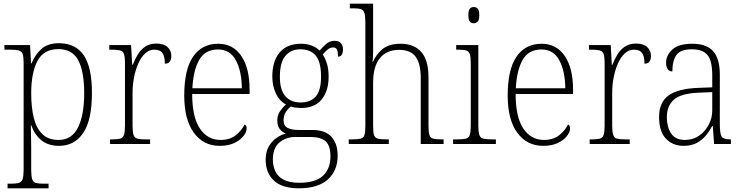

<svg xmlns="http://www.w3.org/2000/svg" viewBox="-20 -780 4024 1040"><path d="M21 240V215H39Q67 215 82 210.5Q97 206 102.5 190Q108 174 108 139V-438Q108 -472 102.5 -487.5Q97 -503 81 -507Q65 -511 33 -511H4V-536H143L148 -437H151Q169 -483 204 -514.5Q239 -546 299 -546Q389 -546 433.5 -481Q478 -416 478 -277Q478 -129 430.5 -59.5Q383 10 300 10Q242 10 205 -19.5Q168 -49 149 -102H147Q147 -85 148 -55Q149 -25 149 18V140Q149 175 154.5 191Q160 207 175 211Q190 215 218 215H243V240ZM298 -22Q368 -22 402 -88.5Q436 -155 436 -275Q436 -394 403.5 -454Q371 -514 296 -514Q216 -514 182.5 -449Q149 -384 149 -276Q149 -199 163 -142Q177 -85 209.5 -53.5Q242 -22 298 -22Z M576 0V-25H588Q616 -25 631 -29Q646 -33 651.5 -49Q657 -65 657 -101V-438Q657 -472 651.5 -487.5Q646 -503 630 -507Q614 -511 582 -511H572V-536H690L696 -429H699Q710 -457 725.5 -483.5Q741 -510 766 -527Q791 -544 827 -544Q867 -544 887.5 -525Q908 -506 908 -477Q908 -459 900 -447Q892 -435 873 -435Q873 -473 860.5 -492Q848 -511 815 -511Q788 -511 766 -490.5Q744 -470 729 -436Q714 -402 706 -360.5Q698 -319 698 -278V-100Q698 -65 703.5 -49Q709 -33 724 -29Q739 -25 767 -25H793V0Z M1170 10Q1082 10 1030 -61Q978 -132 978 -262Q978 -404 1026 -473.5Q1074 -543 1162 -543Q1242 -543 1287 -477Q1332 -411 1332 -294V-271H1021Q1021 -146 1062.5 -84Q1104 -22 1174 -22Q1225 -22 1257 -47.5Q1289 -73 1305 -106Q1316 -100 1316 -84Q1316 -66 1299.5 -44Q1283 -22 1250.5 -6Q1218 10 1170 10ZM1290 -302Q1289 -395 1257.5 -453.5Q1226 -512 1161 -512Q1091 -512 1059 -455.5Q1027 -399 1022 -302Z M1598 240Q1509 240 1464 198.5Q1419 157 1419 85Q1419 43 1435.5 14Q1452 -15 1477 -32.5Q1502 -50 1528 -57Q1509 -64 1495.5 -81Q1482 -98 1482 -128Q1482 -156 1497.5 -178.5Q1513 -201 1529 -214Q1492 -234 1473.5 -275.5Q1455 -317 1455 -365Q1455 -449 1495 -496Q1535 -543 1611 -543Q1644 -543 1670 -532.5Q1696 -522 1711 -506Q1725 -522 1745 -540.5Q1765 -559 1792 -559Q1816 -559 1827 -545.5Q1838 -532 1838 -513Q1838 -495 1831.5 -484Q1825 -473 1811 -473Q1811 -498 1805.5 -510.5Q1800 -523 1786 -523Q1769 -523 1756.5 -513Q1744 -503 1728 -485Q1741 -466 1750.5 -436.5Q1760 -407 1760 -364Q1760 -288 1722.5 -241.5Q1685 -195 1611 -195Q1600 -195 1581.5 -197Q1563 -199 1555 -203Q1539 -190 1527.5 -172Q1516 -154 1516 -128Q1516 -98 1538.5 -87Q1561 -76 1597 -76H1670Q1742 -76 1775.5 -39Q1809 -2 1809 63Q1809 144 1756 192Q1703 240 1598 240ZM1608 -225Q1662 -225 1690.5 -257.5Q1719 -290 1719 -365Q1719 -444 1690.5 -478.5Q1662 -513 1607 -513Q1556 -513 1526 -477.5Q1496 -442 1496 -364Q1496 -293 1525.5 -259Q1555 -225 1608 -225ZM1601 210Q1690 210 1730 171.5Q1770 133 1770 67Q1770 9 1744 -14.5Q1718 -38 1662 -38H1580Q1529 -38 1493.5 -8Q1458 22 1458 84Q1458 118 1471 147Q1484 176 1515.5 193Q1547 210 1601 210Z M1869 0V-25H1886Q1917 -25 1933 -29Q1949 -33 1954 -48.5Q1959 -64 1959 -99V-660Q1959 -695 1953.5 -710.5Q1948 -726 1934 -730.5Q1920 -735 1894 -735H1875V-760H2001V-497Q2001 -483 2000 -468Q1999 -453 1998 -444H2000Q2015 -482 2050 -512.5Q2085 -543 2150 -543Q2222 -543 2261.5 -499Q2301 -455 2301 -360V-98Q2301 -65 2306 -49Q2311 -33 2326 -29Q2341 -25 2372 -25H2383V0H2259V-358Q2259 -434 2232 -472Q2205 -510 2142 -510Q2075 -510 2038 -465.5Q2001 -421 2001 -331V-98Q2001 -64 2006 -48.5Q2011 -33 2027 -29Q2043 -25 2074 -25H2086V0Z M2546 -654Q2533 -654 2525 -663Q2517 -672 2517 -698Q2517 -724 2525 -733Q2533 -742 2546 -742Q2559 -742 2567.5 -733Q2576 -724 2576 -698Q2576 -672 2567.5 -663Q2559 -654 2546 -654ZM2434 0V-25H2456Q2488 -25 2503.5 -29Q2519 -33 2524.5 -48.5Q2530 -64 2530 -98V-435Q2530 -470 2525 -486Q2520 -502 2505.5 -506.5Q2491 -511 2463 -511H2451V-536H2571V-99Q2571 -65 2576.5 -49Q2582 -33 2597.5 -29Q2613 -25 2645 -25H2666V0Z M2922 10Q2834 10 2782 -61Q2730 -132 2730 -262Q2730 -404 2778 -473.5Q2826 -543 2914 -543Q2994 -543 3039 -477Q3084 -411 3084 -294V-271H2773Q2773 -146 2814.5 -84Q2856 -22 2926 -22Q2977 -22 3009 -47.5Q3041 -73 3057 -106Q3068 -100 3068 -84Q3068 -66 3051.5 -44Q3035 -22 3002.5 -6Q2970 10 2922 10ZM3042 -302Q3041 -395 3009.5 -453.5Q2978 -512 2913 -512Q2843 -512 2811 -455.5Q2779 -399 2774 -302Z M3174 0V-25H3186Q3214 -25 3229 -29Q3244 -33 3249.5 -49Q3255 -65 3255 -101V-438Q3255 -472 3249.5 -487.5Q3244 -503 3228 -507Q3212 -511 3180 -511H3170V-536H3288L3294 -429H3297Q3308 -457 3323.5 -483.5Q3339 -510 3364 -527Q3389 -544 3425 -544Q3465 -544 3485.5 -525Q3506 -506 3506 -477Q3506 -459 3498 -447Q3490 -435 3471 -435Q3471 -473 3458.5 -492Q3446 -511 3413 -511Q3386 -511 3364 -490.5Q3342 -470 3327 -436Q3312 -402 3304 -360.5Q3296 -319 3296 -278V-100Q3296 -65 3301.5 -49Q3307 -33 3322 -29Q3337 -25 3365 -25H3391V0Z M3682 10Q3625 10 3587.5 -28.5Q3550 -67 3550 -147Q3550 -226 3601.5 -263Q3653 -300 3762 -304L3838 -307V-371Q3838 -416 3829.5 -447.5Q3821 -479 3797 -496Q3773 -513 3728 -513Q3666 -513 3644 -482Q3622 -451 3622 -393Q3588 -393 3588 -442Q3588 -480 3621.5 -511.5Q3655 -543 3730 -543Q3808 -543 3843.5 -502Q3879 -461 3879 -377V-109Q3879 -56 3889 -40.5Q3899 -25 3935 -25H3939V0H3848L3841 -97H3837Q3824 -71 3804 -46.5Q3784 -22 3754.5 -6Q3725 10 3682 10ZM3690 -22Q3733 -22 3766.5 -45Q3800 -68 3819 -104.5Q3838 -141 3838 -181V-281L3765 -278Q3667 -274 3629.5 -239.5Q3592 -205 3592 -145Q3592 -93 3615 -57.5Q3638 -22 3690 -22Z"/></svg>

Font: Noto Serif Georgian SemiCondensed ExtraLight
Style: Regular
Weight: 200
Width: 4
Designer: Monotype Design Team, Akaki Razmadze
Foundry: Google LLC
Version: Version 2.003; ttfautohint (v1.8.4.7-5d5b)